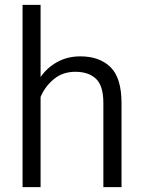

<svg xmlns="http://www.w3.org/2000/svg" viewBox="-20 -770 590 790"><path d="M147 -750V-453.1Q174.8 -492.7 216.6 -515.4Q258.3 -538.1 310.5 -538.1Q389.2 -538.1 434.6 -493.9Q480 -449.7 480 -345.2V0H405.3V-345.7Q405.3 -417.5 374.8 -446Q344.2 -474.6 290 -474.6Q237.8 -474.6 201.4 -444.3Q165 -414.1 147 -371.1V0H72.8V-750Z"/></svg>

Font: Vazirmatn RD Light
Style: Regular
Weight: 300
Designer: Saber Rastikerdar
Foundry: Saber Rastikerdar
Version: Version 32.102